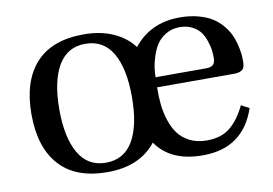

<svg xmlns="http://www.w3.org/2000/svg" viewBox="-61 -598 1004 706"><g transform="rotate(-10 441.0 -245.0)"><path d="M288.1 -502Q351.1 -502 398.7 -480.7Q446.3 -459.5 474.1 -421.9Q537.6 -502 647 -502Q684.6 -502 715.6 -493.7Q746.6 -485.4 767.1 -472.4Q787.6 -459.5 803.2 -441.2Q818.8 -422.9 827.4 -405Q835.9 -387.2 841.1 -366.5Q846.2 -345.7 847.7 -330.8Q849.1 -315.9 849.1 -300.8Q849.1 -278.3 838.6 -270.8Q828.1 -263.2 809.1 -263.2H521Q520.5 -229.5 523.4 -199.7Q526.4 -169.9 536.1 -139.6Q545.9 -109.4 561.8 -87.9Q577.6 -66.4 605 -52.7Q632.3 -39.1 668 -39.1Q722.7 -39.1 755.9 -66.9Q789.1 -94.7 813 -145L842.8 -128.9Q795.4 10.7 647.9 12.2Q524.4 13.7 470.2 -65.9Q409.2 12.2 288.1 12.2Q169.9 12.2 109.4 -54.7Q48.8 -121.6 48.8 -245.1Q48.8 -368.7 109.1 -435.3Q169.4 -502 288.1 -502ZM288.1 -22.9Q356 -22.9 389.9 -80.8Q423.8 -138.7 423.8 -245.1Q423.8 -351.1 389.9 -408.9Q356 -466.8 288.1 -466.8Q221.2 -466.8 187 -408.7Q152.8 -350.6 152.8 -245.1Q152.8 -139.6 187 -81.3Q221.2 -22.9 288.1 -22.9ZM522 -300.8H710.9Q730.5 -300.8 737.8 -309.1Q745.1 -317.4 745.1 -333Q745.1 -347.7 743.4 -362.3Q741.7 -377 735.1 -396.7Q728.5 -416.5 718 -431.2Q707.5 -445.8 687.5 -456.3Q667.5 -466.8 641.1 -466.8Q611.8 -466.8 589.1 -453.1Q566.4 -439.5 554.2 -420.4Q542 -401.4 534.2 -376.7Q526.4 -352.1 524.2 -334Q522 -315.9 522 -300.8Z"/></g></svg>

Font: Heuristica
Style: Regular
Weight: 400
Version: Version 1.0.2